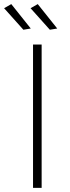

<svg xmlns="http://www.w3.org/2000/svg" viewBox="-41 -916 343 936"><path d="M14 -896 -21 -876 73 -771 109 -777ZM143 -896 108 -876 202 -771 238 -777ZM120 -699V0H162V-699Z"/></svg>

Font: Montserrat arm ExtraLight
Style: Regular
Weight: 275
Designer: Julieta Ulanovsky
Foundry: Julieta Ulanovsky
Version: Version 6.000;PS 006.000;hotconv 1.0.88;makeotf.lib2.5.64775